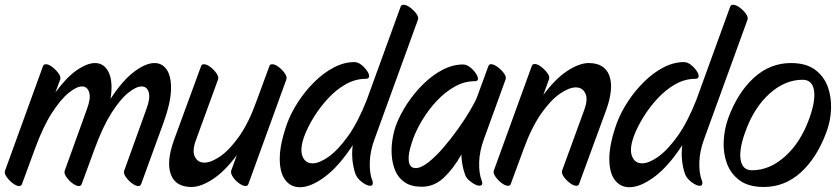

<svg xmlns="http://www.w3.org/2000/svg" viewBox="-50 -743 3516 804"><path d="M202 -410 182 -356Q228 -419 271.5 -449Q315 -479 348 -479Q386 -479 405 -440.5Q424 -402 413 -329Q463 -406 511.5 -442.5Q560 -479 597 -479Q630 -479 649 -450Q668 -421 666 -365.5Q664 -310 635 -230L541 28Q538 36 529 36Q518 36 502.5 24.5Q487 13 476.5 -2.5Q466 -18 470 -28L563 -286Q580 -331 573 -356Q566 -381 543 -381Q520 -381 486.5 -354Q453 -327 416.5 -269.5Q380 -212 346 -119L292 28Q289 36 280 36Q269 36 253.5 24.5Q238 13 227.5 -2.5Q217 -18 221 -28L314 -286Q331 -331 323.5 -356Q316 -381 293 -381Q271 -381 237.5 -354Q204 -327 167 -269.5Q130 -212 96 -119L42 28Q39 36 30 36Q19 36 3.5 24.5Q-12 13 -22.5 -2.5Q-33 -18 -29 -28L130 -466Q133 -474 142 -474Q154 -474 169 -462.5Q184 -451 195 -436Q206 -421 202 -410Z M1149 -410 990 28Q987 36 978 36Q967 36 951 24.5Q935 13 925 -2.5Q915 -18 918 -28L942 -94Q892 -26 841.5 7Q791 40 752 40Q685 40 665.5 -12.5Q646 -65 678 -155L792 -466Q794 -474 804 -474Q816 -474 831 -462.5Q846 -451 856.5 -436Q867 -421 863 -410L770 -155Q754 -111 766 -86.5Q778 -62 806 -62Q834 -62 872.5 -88.5Q911 -115 951.5 -172Q992 -229 1025 -322L1078 -466Q1080 -474 1090 -474Q1102 -474 1117 -462.5Q1132 -451 1142.5 -436Q1153 -421 1149 -410Z M1482 -413Q1438 -413 1397.5 -390Q1357 -367 1323 -330Q1289 -293 1263.5 -251.5Q1238 -210 1224 -172Q1205 -119 1216.5 -89Q1228 -59 1259 -59Q1287 -59 1326 -86.5Q1365 -114 1407 -172.5Q1449 -231 1486 -325L1628 -716Q1631 -723 1640 -723Q1652 -723 1667.5 -711.5Q1683 -700 1693.5 -685.5Q1704 -671 1700 -660L1519 -162Q1500 -111 1498.5 -64.5Q1497 -18 1509 13Q1513 23 1510 29Q1509 35 1500 35Q1487 35 1467 20.5Q1447 6 1439 -13Q1419 -71 1427 -135Q1368 -45 1309.5 -2Q1251 41 1206 41Q1167 41 1144 10Q1121 -21 1121.5 -81Q1122 -141 1153 -228Q1170 -273 1199.5 -318Q1229 -363 1267 -400.5Q1305 -438 1348 -460.5Q1391 -483 1434 -483Q1449 -483 1464 -471Q1479 -459 1488.5 -444Q1498 -429 1495 -420Q1492 -413 1482 -413Z M1938 -403Q1894 -403 1853.5 -380Q1813 -357 1778.5 -320Q1744 -283 1719 -241.5Q1694 -200 1680 -162Q1663 -114 1661.5 -88.5Q1660 -63 1666.5 -52.5Q1673 -42 1681 -40.5Q1689 -39 1690 -39Q1713 -39 1743.5 -63Q1774 -87 1806 -124Q1838 -161 1867.5 -202.5Q1897 -244 1918 -279.5Q1939 -315 1947 -335L1995 -466Q1999 -477 2012 -473.5Q2025 -470 2039 -458.5Q2053 -447 2062 -433.5Q2071 -420 2067 -410L1977 -162Q1958 -111 1956.5 -64.5Q1955 -18 1967 13Q1973 29 1965 33Q1957 37 1943 31Q1929 25 1915.5 13.5Q1902 2 1897 -13Q1883 -53 1882 -96Q1849 -37 1808.5 1Q1768 39 1716 39Q1672 39 1645 20.5Q1618 2 1605.5 -27.5Q1593 -57 1590.5 -91.5Q1588 -126 1593.5 -159.5Q1599 -193 1608 -218Q1625 -263 1654.5 -308Q1684 -353 1722 -390.5Q1760 -428 1803 -450.5Q1846 -473 1889 -473Q1903 -473 1917 -462.5Q1931 -452 1941 -438Q1951 -424 1951.5 -413.5Q1952 -403 1938 -403Z M2018 -29 2177 -467Q2180 -475 2189 -475Q2201 -475 2216 -463.5Q2231 -452 2242 -437Q2253 -422 2249 -411L2225 -345Q2275 -413 2325.5 -446Q2376 -479 2415 -479Q2482 -479 2501.5 -426.5Q2521 -374 2489 -284L2375 27Q2373 35 2363 35Q2352 35 2336.5 23.5Q2321 12 2310.5 -3.5Q2300 -19 2304 -29L2397 -284Q2413 -328 2401 -352.5Q2389 -377 2361 -377Q2333 -377 2294.5 -350.5Q2256 -324 2216 -267Q2176 -210 2142 -117L2089 27Q2087 35 2077 35Q2066 35 2050.5 23.5Q2035 12 2024.5 -3.5Q2014 -19 2018 -29Z M2862 -413Q2818 -413 2777.5 -390Q2737 -367 2703 -330Q2669 -293 2643.5 -251.5Q2618 -210 2604 -172Q2585 -119 2596.5 -89Q2608 -59 2639 -59Q2667 -59 2706 -86.5Q2745 -114 2787 -172.5Q2829 -231 2866 -325L3008 -716Q3011 -723 3020 -723Q3032 -723 3047.5 -711.5Q3063 -700 3073.5 -685.5Q3084 -671 3080 -660L2899 -162Q2880 -111 2878.5 -64.5Q2877 -18 2889 13Q2893 23 2890 29Q2889 35 2880 35Q2867 35 2847 20.5Q2827 6 2819 -13Q2799 -71 2807 -135Q2748 -45 2689.5 -2Q2631 41 2586 41Q2547 41 2524 10Q2501 -21 2501.5 -81Q2502 -141 2533 -228Q2550 -273 2579.5 -318Q2609 -363 2647 -400.5Q2685 -438 2728 -460.5Q2771 -483 2814 -483Q2829 -483 2844 -471Q2859 -459 2868.5 -444Q2878 -429 2875 -420Q2872 -413 2862 -413Z M3148 40Q3085 40 3047.5 12.5Q3010 -15 2994 -58.5Q2978 -102 2980.5 -152Q2983 -202 2999 -247Q3038 -354 3106 -416.5Q3174 -479 3262 -479Q3325 -479 3362.5 -451.5Q3400 -424 3416 -380.5Q3432 -337 3430 -286.5Q3428 -236 3411 -191Q3372 -84 3304.5 -22Q3237 40 3148 40ZM3099 -30Q3173 -30 3238 -88.5Q3303 -147 3339 -247Q3366 -322 3358.5 -365.5Q3351 -409 3311 -409Q3237 -409 3172 -350.5Q3107 -292 3071 -191Q3044 -117 3051.5 -73.5Q3059 -30 3099 -30Z"/></svg>

Font: Story Script
Style: Regular
Weight: 400
Designer: Lana Roulhac, Ben Buysse
Version: Version 1.000; ttfautohint (v1.8.4.7-5d5b)